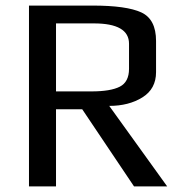

<svg xmlns="http://www.w3.org/2000/svg" viewBox="-20 -669 652 689"><path d="M580 0H461L275 -277H181V0H84V-649H312Q434 -649 487 -624.5Q540 -600 540 -522V-410Q540 -350 491 -319.5Q442 -289 372 -289ZM443 -422V-512Q443 -585 317 -585H181V-341H308Q377 -341 410 -358Q443 -375 443 -422Z"/></svg>

Font: Play
Style: Regular
Weight: 400
Designer: Jonas Hecksher
Foundry: Jonas Hecksher, Playtypeª, e-types AS
Version: Version 1.002